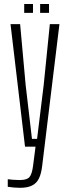

<svg xmlns="http://www.w3.org/2000/svg" viewBox="-20 -718 332 940"><path d="M77.5 201.5Q65 201.5 47.2 200Q29.5 198.5 18 196.5V159.5Q29 161 44.8 162.2Q60.5 163.5 76 163.5Q112 163.5 124.2 149Q136.5 134.5 141.5 96.5L154 0H102.5L31.5 -600H78.5L105.5 -302.5L136.5 -38H161.5L194 -302.5L224 -600H271L186.5 94Q182 132.5 170.5 156Q159 179.5 136.5 190.5Q114 201.5 77.5 201.5ZM176.5 -655V-698.5H220V-655ZM98.5 -655V-698.5H141.5V-655Z"/></svg>

Font: Big Shoulders Display Thin Light
Style: Regular
Weight: 300
Version: Version 2.002